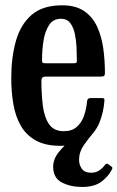

<svg xmlns="http://www.w3.org/2000/svg" viewBox="-20 -552 454 742"><path d="M23.5 -250Q23.5 -330 41.5 -393.8Q59.5 -457.5 102.2 -494.5Q145 -531.5 220 -531.5Q273 -531.5 305.8 -508.8Q338.5 -486 355.8 -448Q373 -410 379.2 -364Q385.5 -318 385.5 -271Q385.5 -261 382 -258.5Q378.5 -256 367.5 -256H156Q140 -256 140 -241.5Q140 -189 145.5 -144.2Q151 -99.5 169.5 -72.2Q188 -45 226.5 -45Q258.5 -45 277.2 -62Q296 -79 305 -105.5Q314 -132 316.5 -161Q317.5 -173 330.5 -173H373Q381 -173 382.5 -170.5Q384 -168 383.5 -162Q380 -116 363.5 -76.5Q347 -37 311.5 -12.8Q276 11.5 213.5 11.5Q155 11.5 117.8 -9.5Q80.5 -30.5 60 -66.8Q39.5 -103 31.5 -150.2Q23.5 -197.5 23.5 -250ZM156 -307.5H262.5Q272.5 -307.5 274.8 -309Q277 -310.5 277 -316.5Q277 -340.5 275.8 -368.8Q274.5 -397 269 -422.2Q263.5 -447.5 251 -463.5Q238.5 -479.5 216 -479.5Q185.5 -479.5 169.8 -455.5Q154 -431.5 148.2 -395Q142.5 -358.5 142.5 -321Q142 -313 144.2 -310.2Q146.5 -307.5 156 -307.5ZM297 170.5Q252 170.5 218.8 153Q185.5 135.5 185.5 92.5Q185.5 62.5 207.5 35.2Q229.5 8 260.2 -15Q291 -38 318 -56Q336 -68.5 344 -59Q352 -50.5 339 -36.5Q322 -17 303.8 9.2Q285.5 35.5 285.5 66Q285.5 85 296.2 100.2Q307 115.5 332.5 115.5Q350.5 115.5 363.5 106.8Q376.5 98 384.5 86.5Q391.5 77 399 83L409.5 91Q414.5 94.5 414.5 97Q414.5 99.5 411.5 105Q396.5 132.5 370 151.5Q343.5 170.5 297 170.5Z"/></svg>

Font: Besley* Condensed Medium
Style: Regular
Weight: 500
Width: 3
Designer: Owen Earl
Foundry: indestructible type*
Version: Version 3.000; ttfautohint (v1.8.3)